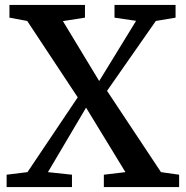

<svg xmlns="http://www.w3.org/2000/svg" viewBox="-20 -763 758 783"><path d="M92 -61 297 -366 91 -677.5 18.5 -691V-743H326.5V-691L236.5 -677L384.5 -432.5L535 -678L447 -691V-743H696V-691L615.5 -677.5L416.5 -392.5L636.5 -61L710.5 -50.5V0H403.5V-50.5L491.5 -61L331 -324L175.5 -61L273.5 -50.5V0H7V-50.5Z"/></svg>

Font: Merriweather 28pt SemiBold
Style: Regular
Weight: 600
Version: Version 2.100